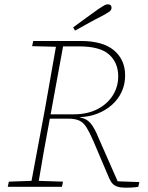

<svg xmlns="http://www.w3.org/2000/svg" viewBox="-20 -866 686 890"><path d="M16 0 21 -24 134 -28H149L272 -24L267 0ZM121 0 189 -364Q203 -442 216.5 -520Q230 -598 244 -676H277L211 -316Q196 -237 182 -158Q168 -79 155 0ZM129 -652 134 -676H259L257 -649H249ZM564 4Q540 4 525.5 -0.5Q511 -5 502 -14.5Q493 -24 486 -40L412 -214Q395 -253 381 -275.5Q367 -298 347.5 -307Q328 -316 295 -316H197L200 -336H320Q385 -336 431.5 -360Q478 -384 503 -424Q528 -464 528 -512Q528 -575 486 -613Q444 -651 346 -651H262L264 -676H355Q457 -676 508.5 -632.5Q560 -589 560 -516Q560 -475 544 -440.5Q528 -406 499.5 -380.5Q471 -355 433.5 -340Q396 -325 352 -323L349 -322Q366 -319 378 -312.5Q390 -306 399.5 -295Q409 -284 418.5 -266.5Q428 -249 438 -224L530 -15L515 -26L626 -22L621 0Q614 1 605.5 2Q597 3 587 3.5Q577 4 564 4ZM319 -739Q349 -761 378.5 -782.5Q408 -804 436 -824Q454 -836 463 -841Q472 -846 480 -846Q488 -846 492.5 -842Q497 -838 497 -830Q497 -820 488 -813Q479 -806 455 -793Q423 -777 391.5 -759.5Q360 -742 328 -724Z"/></svg>

Font: Source Serif 4 ExtraLight
Style: Italic
Weight: 250
Italic angle: -12°
Designer: Frank Grießhammer
Foundry: Adobe Systems Incorporated
Version: Version 4.004;hotconv 1.0.116;makeotfexe 2.5.65601